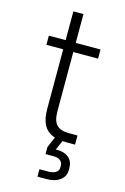

<svg xmlns="http://www.w3.org/2000/svg" viewBox="-129 -708 633 973"><g transform="rotate(15 187.5 -222.0)"><path d="M316 121V132Q316 166 289.5 186Q263 206 218 206H171V167H217Q242 167 256.5 157.5Q271 148 271 132V121Q271 105 258.5 95Q246 85 225 85H181V48L205 -8Q166 -21 148 -52.5Q130 -84 130 -140V-451H42V-499H130V-650H183V-499H313V-451H183V-140Q183 -91 203 -69.5Q223 -48 270 -48H313V0H272Q255 0 247 -1L225 49H232Q271 49 293.5 68.5Q316 88 316 121Z"/></g></svg>

Font: Bai Jamjuree Light
Style: Regular
Weight: 300
Designer: Katatrad Aksorn Co.,Ltd.
Foundry: Cadson Demak Co.,Ltd.
Version: Version 1.000; ttfautohint (v1.6)